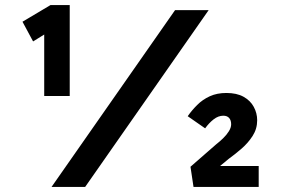

<svg xmlns="http://www.w3.org/2000/svg" viewBox="-20 -740 1128 760"><path d="M155 -360V-646L169 -612L111 -576L69 -654L180 -720H256V-360H206Q197 -360 184.5 -360Q172 -360 155 -360ZM184 0 673 -700H806L317 0ZM746 0 734 -80 836 -169Q849 -179 863 -192.5Q877 -206 886 -220.5Q895 -235 895 -248Q895 -264 887 -273Q879 -282 864 -282Q844 -282 825.5 -267.5Q807 -253 792 -232L723 -280Q739 -303 760.5 -324.5Q782 -346 810.5 -359Q839 -372 876 -372Q917 -372 944 -357Q971 -342 984.5 -317Q998 -292 998 -264Q998 -230 980 -202Q962 -174 936 -151.5Q910 -129 885 -111L827 -63L829 -83H1004V0Z"/></svg>

Font: Lexend Zetta SemiBold
Style: Regular
Weight: 600
Designer: Bonnie Shaver-Troup, Thomas Jockin
Foundry: Lexend
Version: Version 1.007